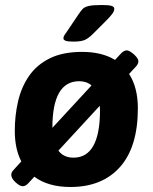

<svg xmlns="http://www.w3.org/2000/svg" viewBox="-20 -738 609 766"><path d="M273 -572Q250 -572 241.5 -575.5Q233 -579 233 -585Q233 -592 237.5 -598.5Q242 -605 249 -615L294 -682Q303 -695 310 -702.5Q317 -710 333.5 -714Q350 -718 385 -718Q414 -718 425 -714.5Q436 -711 436 -703Q436 -693 426.5 -681Q417 -669 403 -655L350 -602Q334 -586 319 -579Q304 -572 273 -572ZM71 5Q63 5 52 -2.5Q41 -10 33 -20.5Q25 -31 25 -41Q25 -51 35 -61L65 -94Q39 -144 39 -216Q39 -277 52 -333.5Q65 -390 95.5 -434.5Q126 -479 178 -505Q230 -531 308 -531Q386 -531 439 -499L463 -525Q475 -537 485 -537Q493 -537 504.5 -529Q516 -521 524.5 -510.5Q533 -500 532 -491Q531 -481 521 -471L495 -443Q530 -389 530 -306Q530 -152 459 -72Q388 8 261 8Q172 8 117 -33L93 -7Q82 5 71 5ZM296 -414Q189 -414 189 -228L345 -397Q326 -414 296 -414ZM273 -109Q379 -109 379 -299Q379 -308 378 -316L213 -137Q234 -109 273 -109Z"/></svg>

Font: Asap
Style: Bold Italic
Weight: 700
Italic angle: -6°
Designer: Pablo Cosgaya
Foundry: Omnibus-Type
Version: Version 3.001; ttfautohint (v1.8.3)